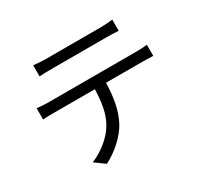

<svg xmlns="http://www.w3.org/2000/svg" viewBox="-157 -965 1314 1236"><g transform="rotate(-30 500.0 -346.5)"><path d="M710 -660C739 -660 774 -659 803 -657V-740C774 -736 738 -734 710 -734H305C273 -734 243 -737 215 -740V-657C240 -659 273 -660 306 -660ZM183 -484C152 -484 123 -486 96 -489V-406C123 -408 152 -408 183 -408H482C479 -314 468 -230 424 -160C385 -97 313 -39 235 -7L309 47C394 4 470 -68 506 -135C546 -209 562 -300 565 -408H837C861 -408 893 -407 915 -406V-489C891 -485 858 -484 837 -484Z"/></g></svg>

Font: Squished Noto Sans CJK JP Regular
Style: Regular
Weight: 400
Designer: Ryoko NISHIZUKA (kana & ideographs); Paul D. Hunt (Latin, Greek & Cyrillic); Wenlong ZHANG (bopomofo); Sandoll Communica
Foundry: Adobe Systems Incorporated
Version: Version 1.004;PS 1.004;hotconv 1.0.82;makeotf.lib2.5.63406